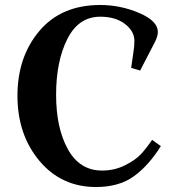

<svg xmlns="http://www.w3.org/2000/svg" viewBox="-20 -735 690 770"><path d="M382 -668Q295 -668 250 -578.5Q205 -489 205 -355Q205 -221 252.5 -136Q300 -51 389 -51Q439 -51 481 -72Q523 -93 544.5 -116Q566 -139 590 -174L625 -149Q577 -72 517.5 -28.5Q458 15 365 15Q226 15 138 -90Q50 -195 50 -351Q50 -507 138 -611Q226 -715 382 -715Q463 -715 538 -683Q613 -651 613 -607Q613 -590 602 -568L542 -452L506 -463L515 -525Q519 -549 519 -571Q519 -610 481 -639Q443 -668 382 -668Z"/></svg>

Font: Croissant One
Style: Regular
Weight: 400
Designer: Eduardo Rodriguez Tunni
Foundry: Eduardo Rodriguez Tunni
Version: Version 1.001